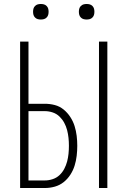

<svg xmlns="http://www.w3.org/2000/svg" viewBox="-20 -944 640 964"><path d="M477 0V-735H519V0ZM81 0V-735H123V-423H205Q231 -423 255.5 -416.5Q280 -410 299.5 -394Q319 -378 333 -356.5Q347 -335 354.5 -311Q362 -287 365 -262Q368 -237 368 -212Q368 -187 365 -161.5Q362 -136 354.5 -112Q347 -88 333 -66.5Q319 -45 299.5 -29.5Q280 -14 255.5 -7Q231 0 205 0ZM123 -38H205Q225 -38 244.5 -44.5Q264 -51 278.5 -64.5Q293 -78 302.5 -96Q312 -114 317 -133Q322 -152 324 -172Q326 -192 326 -212Q326 -232 324 -251.5Q322 -271 317 -290.5Q312 -310 302.5 -327.5Q293 -345 278.5 -359Q264 -373 244.5 -379.5Q225 -386 205 -386H123ZM415 -846Q407 -846 399.5 -848Q392 -850 386 -856Q380 -862 378 -869.5Q376 -877 376 -885Q376 -893 378 -900.5Q380 -908 386 -914Q392 -920 399.5 -922Q407 -924 415 -924Q423 -924 430.5 -922Q438 -920 444 -914Q450 -908 452 -900.5Q454 -893 454 -885Q454 -877 452 -869.5Q450 -862 444 -856Q438 -850 430.5 -848Q423 -846 415 -846ZM185 -846Q177 -846 169.5 -848Q162 -850 156 -856Q150 -862 148 -869.5Q146 -877 146 -885Q146 -893 148 -900.5Q150 -908 156 -914Q162 -920 169.5 -922Q177 -924 185 -924Q193 -924 200.5 -922Q208 -920 214 -914Q220 -908 222 -900.5Q224 -893 224 -885Q224 -877 222 -869.5Q220 -862 214 -856Q208 -850 200.5 -848Q193 -846 185 -846Z"/></svg>

Font: Iosevka Extralight Extended
Style: Regular
Weight: 200
Width: 7
Monospace: yes
Designer: Belleve Invis
Foundry: Belleve Invis
Version: Version 32.5.0; ttfautohint (v1.8.4)